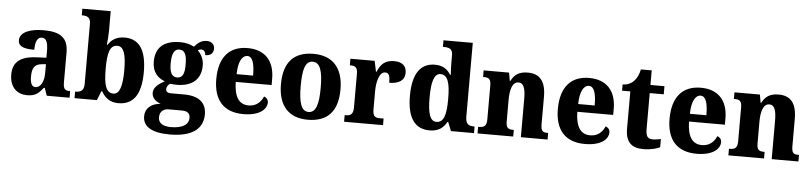

<svg xmlns="http://www.w3.org/2000/svg" viewBox="-52 -1075 6868 1625"><g transform="rotate(5 3382.0 -262.0)"><path d="M187 10C256 10 282 -11 324 -64H333L355 0H549V-56H546C503 -56 490 -72 490 -126V-380C490 -505 420 -550 282 -550C171 -550 79 -519 79 -446C79 -397 124 -378 216 -378C216 -446 233 -486 271 -486C311 -486 324 -447 324 -374V-320L248 -317C109 -312 40 -263 40 -154C40 -42 106 10 187 10ZM252 -64C222 -64 208 -95 208 -150C208 -221 228 -257 291 -262L325 -265V-191C325 -115 296 -64 252 -64Z M964 10C1088 10 1156 -76 1156 -270C1156 -463 1090 -548 970 -548C899 -548 856 -517 830 -474H824C828 -504 832 -558 832 -593V-760H591V-704H595C635 -704 666 -694 666 -638V-126C666 -65 630 -56 597 -56H591V0H781L812 -78H820C847 -26 892 10 964 10ZM915 -67C850 -67 832 -139 832 -271C832 -407 850 -473 914 -473C968 -473 990 -407 990 -272C990 -139 968 -67 915 -67Z M1420 236C1611 236 1702 163 1702 41C1702 -56 1641 -112 1512 -112H1400C1376 -112 1357 -120 1357 -143C1357 -165 1373 -186 1388 -192C1399 -190 1429 -188 1442 -188C1584 -188 1648 -262 1648 -368C1648 -425 1624 -466 1595 -494C1603 -499 1614 -504 1627 -504C1641 -504 1661 -491 1661 -459C1714 -459 1731 -488 1731 -521C1731 -553 1707 -580 1664 -580C1618 -580 1590 -556 1559 -522C1526 -540 1490 -550 1442 -550C1298 -550 1232 -483 1232 -365C1232 -280 1279 -229 1339 -209C1284 -178 1246 -148 1246 -103C1246 -55 1284 -30 1321 -16C1241 -9 1191 33 1191 101C1191 189 1267 236 1420 236ZM1440 -250C1390 -250 1376 -298 1376 -364C1376 -433 1389 -487 1440 -487C1492 -487 1503 -435 1503 -365C1503 -297 1492 -250 1440 -250ZM1423 173C1361 173 1317 150 1317 100C1317 40 1361 25 1392 25H1507C1553 25 1575 45 1575 81C1575 140 1522 173 1423 173Z M2025 10C2166 10 2224 -50 2224 -106C2224 -130 2209 -147 2188 -154C2167 -105 2128 -67 2064 -67C1984 -67 1941 -125 1938 -256H2243V-308C2243 -467 2156 -550 2014 -550C1860 -550 1772 -453 1772 -265C1772 -91 1855 10 2025 10ZM2080 -322H1940C1941 -426 1972 -483 2018 -483C2062 -483 2080 -423 2080 -322Z M2572 10C2740 10 2827 -82 2827 -270C2827 -458 2731 -550 2575 -550C2408 -550 2321 -458 2321 -270C2321 -82 2416 10 2572 10ZM2574 -56C2511 -56 2489 -130 2489 -270C2489 -411 2510 -483 2573 -483C2636 -483 2659 -411 2659 -270C2659 -130 2637 -56 2574 -56Z M2881 0H3212V-56H3180C3144 -56 3120 -64 3120 -123V-282C3120 -353 3140 -446 3191 -446C3226 -446 3233 -417 3233 -362C3313 -362 3364 -392 3364 -458C3364 -511 3333 -548 3260 -548C3186 -548 3147 -516 3118 -445H3113L3094 -536H2888V-480H2891C2933 -480 2954 -471 2954 -412V-128C2954 -65 2927 -56 2885 -56H2881Z M3608 10C3681 10 3725 -22 3753 -75H3759L3789 0H3985V-56H3979C3934 -56 3908 -71 3908 -133V-760H3659V-704H3667C3708 -704 3742 -697 3742 -643V-590C3742 -553 3743 -507 3746 -474H3740C3714 -517 3675 -548 3606 -548C3486 -548 3417 -460 3417 -267C3417 -75 3486 10 3608 10ZM3659 -67C3605 -67 3584 -133 3584 -268C3584 -400 3605 -473 3659 -473C3723 -473 3742 -400 3742 -269C3742 -135 3723 -67 3659 -67Z M4015 0H4318V-56H4314C4273 -56 4252 -65 4252 -121V-306C4252 -387 4269 -460 4323 -460C4369 -460 4383 -410 4383 -325V0H4610V-56H4606C4564 -56 4548 -65 4548 -126V-357C4548 -492 4494 -550 4395 -550C4321 -550 4281 -522 4253 -467H4248L4236 -536H4020V-480H4024C4065 -480 4087 -471 4087 -416V-124C4087 -65 4061 -56 4019 -56H4015Z M4927 10C5068 10 5126 -50 5126 -106C5126 -130 5111 -147 5090 -154C5069 -105 5030 -67 4966 -67C4886 -67 4843 -125 4840 -256H5145V-308C5145 -467 5058 -550 4916 -550C4762 -550 4674 -453 4674 -265C4674 -91 4757 10 4927 10ZM4982 -322H4842C4843 -426 4874 -483 4920 -483C4964 -483 4982 -423 4982 -322Z M5422 10C5494 10 5543 -7 5565 -18V-88C5545 -83 5520 -79 5495 -79C5451 -79 5437 -104 5437 -163V-467H5556V-536H5437V-660H5345C5336 -616 5320 -585 5302 -565C5284 -543 5250 -520 5202 -520V-467H5272V-149C5272 -31 5330 10 5422 10Z M5876 10C6017 10 6075 -50 6075 -106C6075 -130 6060 -147 6039 -154C6018 -105 5979 -67 5915 -67C5835 -67 5792 -125 5789 -256H6094V-308C6094 -467 6007 -550 5865 -550C5711 -550 5623 -453 5623 -265C5623 -91 5706 10 5876 10ZM5931 -322H5791C5792 -426 5823 -483 5869 -483C5913 -483 5931 -423 5931 -322Z M6146 0H6449V-56H6445C6404 -56 6383 -65 6383 -121V-306C6383 -387 6400 -460 6454 -460C6500 -460 6514 -410 6514 -325V0H6741V-56H6737C6695 -56 6679 -65 6679 -126V-357C6679 -492 6625 -550 6526 -550C6452 -550 6412 -522 6384 -467H6379L6367 -536H6151V-480H6155C6196 -480 6218 -471 6218 -416V-124C6218 -65 6192 -56 6150 -56H6146Z"/></g></svg>

Font: Noto Serif Tamil SemiCondensed ExtraBold
Style: Regular
Weight: 800
Width: 4
Designer: Indian Type Foundry, Tom Grace, and the Monotype Design Team
Foundry: Monotype Imaging Inc.
Version: Version 2.004